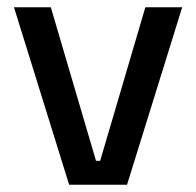

<svg xmlns="http://www.w3.org/2000/svg" viewBox="-20 -509 540 529"><path d="M256 -66 380.5 -489H482L330 0H170.5L18.5 -489H120L244.5 -66Z"/></svg>

Font: Anek Gujarati Medium
Style: Regular
Weight: 500
Designer: Mrunmayee Ghaisas (Gujarati), Yesha Goshar (Latin)
Foundry: Ek Type
Version: Version 1.003